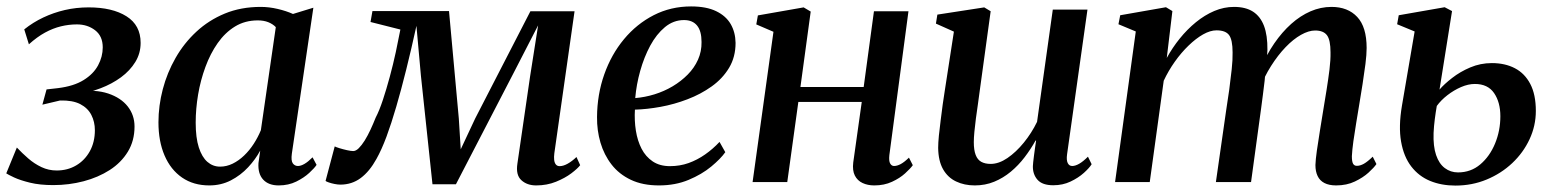

<svg xmlns="http://www.w3.org/2000/svg" viewBox="-26 -567 4835 598"><path d="M140 9.5Q98 9.5 67.5 2Q37 -5.5 18.2 -14.2Q-0.5 -23 -6.5 -27L26.5 -107.5Q43 -90 62 -73.5Q81 -57 103.2 -46.5Q125.5 -36 150.5 -36Q184.5 -36 211.2 -51.8Q238 -67.5 253.8 -96Q269.5 -124.5 269.5 -161.5Q269.5 -187.5 258.5 -209Q247.5 -230.5 223.8 -242.8Q200 -255 161 -254L106 -241L119 -288.5L154.5 -292.5Q203.5 -298.5 234.2 -317.5Q265 -336.5 279.5 -363.5Q294 -390.5 294 -419.5Q294 -454.5 270.2 -472.8Q246.5 -491 213.5 -491Q188.5 -491 163.8 -485Q139 -479 114.2 -465.5Q89.5 -452 64 -429L49.5 -475.5Q77 -497.5 108.8 -512.5Q140.5 -527.5 176 -535.8Q211.5 -544 250 -544Q324 -544 368 -516.2Q412 -488.5 412 -433.5Q412 -401 395.5 -374Q379 -347 350.8 -326.2Q322.5 -305.5 287 -292Q251.5 -278.5 214.5 -273L214 -282Q271 -289 310.8 -275.8Q350.5 -262.5 371.8 -235.5Q393 -208.5 393 -173Q393 -128.5 372.2 -94.5Q351.5 -60.5 315.8 -37.5Q280 -14.5 234.5 -2.5Q189 9.5 140 9.5Z M883 -88.5Q880 -66.5 886 -58.2Q892 -50 902 -50Q911 -50 922.2 -56.5Q933.5 -63 947.5 -77L960 -53.5Q953.5 -43.5 937.2 -28.5Q921 -13.5 896.8 -1.5Q872.5 10.5 842 10.5Q810.5 10.5 793.8 -7.5Q777 -25.5 779 -59L784.5 -98Q770 -71 746.8 -46Q723.5 -21 693 -5.2Q662.5 10.5 626 10.5Q576.5 10.5 541 -14Q505.5 -38.5 486.5 -82.8Q467.5 -127 467.5 -186Q467.5 -237.5 481 -289Q494.5 -340.5 520.8 -386.5Q547 -432.5 585.5 -468.2Q624 -504 674.2 -524.8Q724.5 -545.5 786 -545.5Q812 -545.5 838.8 -539.2Q865.5 -533 886.5 -523.5L950 -543ZM833 -482.5Q824 -492 809.8 -497.8Q795.5 -503.5 777 -503.5Q737 -503.5 706 -484.5Q675 -465.5 652 -432.8Q629 -400 613.8 -358.5Q598.5 -317 591 -272.5Q583.5 -228 583.5 -185Q583.5 -138 593.2 -107.8Q603 -77.5 620 -62.8Q637 -48 659.5 -48Q679.5 -48 698.5 -57.2Q717.5 -66.5 734.2 -82.5Q751 -98.5 764.2 -119Q777.5 -139.5 786.5 -161.5Z M1644 10.5Q1615.5 10.5 1597.8 -5.8Q1580 -22 1585.5 -57.5L1625 -329L1650 -488L1572.5 -337.5L1394 7H1321L1285 -331L1271 -486.5Q1255 -413.5 1239.2 -350.2Q1223.5 -287 1208.2 -234.8Q1193 -182.5 1177.8 -141.5Q1162.5 -100.5 1146.5 -72Q1125 -33 1097.5 -12.5Q1070 8 1034 8Q1026 8 1016 6Q1006 4 998 1.2Q990 -1.5 988 -3.5L1016.5 -111Q1020 -109 1031.2 -105.5Q1042.5 -102 1055 -99.2Q1067.5 -96.5 1074 -96.5Q1082.5 -96.5 1091.5 -105.5Q1100.5 -114.5 1109.8 -129.2Q1119 -144 1127.8 -162.8Q1136.5 -181.5 1144 -200.5Q1155.5 -222.5 1166.5 -255.8Q1177.5 -289 1188 -327.8Q1198.5 -366.5 1206.8 -405Q1215 -443.5 1221 -475L1128 -498.5L1134 -532.5H1372.5L1403 -198L1409 -102L1454 -198L1626 -532H1763.5L1700.5 -89.5Q1699 -78 1700 -69Q1701 -60 1705.2 -54.8Q1709.5 -49.5 1717 -49.5Q1728.5 -49.5 1742.2 -57.2Q1756 -65 1769.5 -78L1781 -52.5Q1773 -42 1753.5 -27.2Q1734 -12.5 1705.8 -1Q1677.5 10.5 1644 10.5Z M2233 -93Q2218.5 -72.5 2189.2 -48.2Q2160 -24 2118.8 -6.8Q2077.5 10.5 2026.5 10.5Q1975.5 10.5 1938.8 -7Q1902 -24.5 1878.8 -54.5Q1855.5 -84.5 1844.2 -122.8Q1833 -161 1833.5 -202.5Q1834 -273 1856 -335.2Q1878 -397.5 1917.5 -445Q1957 -492.5 2010.2 -519.8Q2063.5 -547 2126.5 -547Q2174 -547 2204.5 -532.2Q2235 -517.5 2249.8 -492Q2264.5 -466.5 2265 -433.5Q2265 -389.5 2244.8 -355.8Q2224.5 -322 2190.5 -297.8Q2156.5 -273.5 2115.2 -257.8Q2074 -242 2031.2 -234.2Q1988.5 -226.5 1951.5 -225.5Q1949.5 -191.5 1954.5 -160Q1959.5 -128.5 1972.2 -103.8Q1985 -79 2007 -64.2Q2029 -49.5 2060.5 -49.5Q2091.5 -49.5 2118.8 -59.2Q2146 -69 2170.2 -86Q2194.5 -103 2215 -125ZM2104.5 -504.5Q2071.5 -504.5 2045 -482.5Q2018.5 -460.5 1999.2 -424.8Q1980 -389 1968 -346.2Q1956 -303.5 1952.5 -261.5Q1982.5 -264 2012.5 -273.2Q2042.5 -282.5 2069 -298.2Q2095.5 -314 2116 -334.8Q2136.5 -355.5 2148 -381.2Q2159.5 -407 2159 -436Q2159 -470.5 2145 -487.5Q2131 -504.5 2104.5 -504.5Z M2744 -84Q2742 -65.5 2746.5 -57.8Q2751 -50 2758.5 -50Q2768 -50 2779 -55.8Q2790 -61.5 2805 -76L2817 -52.5Q2809.5 -42 2793 -27Q2776.5 -12 2752.2 -0.8Q2728 10.5 2697 10.5Q2676.5 10.5 2660.5 3Q2644.5 -4.5 2636.5 -20.2Q2628.5 -36 2631.5 -61L2658 -249.5H2460.5L2426 0H2318L2383 -468L2329.5 -491L2334.5 -519L2477 -544L2499 -531L2467 -296H2664L2696 -532H2803.5Z M3010 10.5Q2977.5 10.5 2951.8 -1.8Q2926 -14 2911.2 -40Q2896.5 -66 2896 -106.5Q2896 -122 2898.2 -144.5Q2900.5 -167 2903.8 -192.5Q2907 -218 2910.2 -242Q2913.5 -266 2916.5 -284L2945 -468.5L2889 -493.5L2893.5 -521.5L3039.5 -544L3059.5 -532L3025.5 -284.5Q3023 -265 3019.8 -242.5Q3016.5 -220 3013.5 -197.8Q3010.5 -175.5 3008.8 -156.5Q3007 -137.5 3007 -124.5Q3007 -99.5 3012.8 -84.5Q3018.5 -69.5 3030.2 -63Q3042 -56.5 3059.5 -56.5Q3085 -56.5 3111.8 -74.8Q3138.5 -93 3162.8 -122.8Q3187 -152.5 3204 -187.5L3253 -537H3361L3297.5 -86.5Q3295 -68.5 3299.5 -59.2Q3304 -50 3313.5 -50Q3323 -50 3335 -56.8Q3347 -63.5 3362.5 -79L3374 -55.5Q3367 -44 3349.8 -28.5Q3332.5 -13 3308.2 -1.5Q3284 10 3254.5 10Q3220.5 10 3205.5 -7Q3190.5 -24 3191 -49.5Q3191 -53 3192 -62Q3193 -71 3194.5 -83Q3196 -95 3197.8 -107.2Q3199.5 -119.5 3201 -129L3199.5 -129.5Q3184.5 -102.5 3165.2 -77.2Q3146 -52 3122.2 -32.2Q3098.5 -12.5 3070.5 -1Q3042.5 10.5 3010 10.5Z M3625.5 -532.5 3608 -386.5Q3625.5 -418.5 3648.5 -447Q3671.5 -475.5 3698.8 -497.8Q3726 -520 3756 -532.8Q3786 -545.5 3817.5 -545.5Q3853.5 -545.5 3876.5 -530.8Q3899.5 -516 3910.8 -486.5Q3922 -457 3921.5 -411.5Q3921.5 -405 3920.5 -394.5Q3919.5 -384 3918.2 -372Q3917 -360 3915 -347L3900.5 -353Q3918.5 -396.5 3942.8 -431.8Q3967 -467 3995.5 -492.5Q4024 -518 4055.8 -531.8Q4087.5 -545.5 4121 -545.5Q4172 -545.5 4201.2 -514.2Q4230.5 -483 4230.5 -417.5Q4230.5 -397.5 4226.8 -367.8Q4223 -338 4217.8 -305Q4212.5 -272 4207.5 -241.5Q4203 -214 4198 -184Q4193 -154 4189.2 -127Q4185.5 -100 4184.5 -80.5Q4184.5 -64 4188.2 -57.2Q4192 -50.5 4200 -50.5Q4210.5 -50.5 4222 -57Q4233.5 -63.5 4249.5 -79L4261 -56Q4253.5 -45 4236.5 -29.5Q4219.5 -14 4194 -1.8Q4168.5 10.5 4135.5 10.5Q4113.5 10.5 4099 3Q4084.5 -4.5 4077.8 -18.8Q4071 -33 4071 -53Q4071.5 -69.5 4075.5 -98Q4079.5 -126.5 4085 -159.8Q4090.5 -193 4095.5 -224.5Q4100.5 -255 4105.8 -287.5Q4111 -320 4114.8 -350.5Q4118.5 -381 4118 -404Q4118 -442.5 4107 -457.2Q4096 -472 4070 -472Q4050 -472 4026 -458.5Q4002 -445 3978 -420Q3954 -395 3932.8 -361.5Q3911.5 -328 3896.5 -288L3916.5 -357Q3915 -337 3912.8 -315.5Q3910.5 -294 3907.5 -272.5Q3904.5 -251 3902 -230.5L3870.5 0H3761L3793 -223.5Q3798 -254 3802.5 -287.2Q3807 -320.5 3810.2 -350.8Q3813.5 -381 3813 -403.5Q3813 -443 3802 -457.8Q3791 -472.5 3763 -472.5Q3743.5 -472.5 3721 -459.8Q3698.5 -447 3675.8 -425Q3653 -403 3633 -374.8Q3613 -346.5 3598.5 -315.5L3555 0H3447L3511.5 -469L3457.5 -491.5L3463 -519.5L3605.5 -544.5Z M4507 11Q4463.5 11 4428.2 -3.5Q4393 -18 4369.5 -48.5Q4346 -79 4337.8 -126Q4329.5 -173 4340.5 -238L4380 -469L4325.5 -491.5L4330.5 -519.5L4473.5 -544.5L4496.5 -532.5L4457.5 -288Q4472 -305 4496.8 -324.2Q4521.5 -343.5 4553.2 -357Q4585 -370.5 4620.5 -370.5Q4661.5 -370.5 4692.2 -354.5Q4723 -338.5 4740.2 -305.5Q4757.5 -272.5 4757.5 -221.5Q4757.5 -175.5 4738 -133.5Q4718.5 -91.5 4684 -59Q4649.5 -26.5 4604.2 -7.8Q4559 11 4507 11ZM4515 -30Q4555 -30 4584.5 -55Q4614 -80 4630.5 -120Q4647 -160 4647 -205Q4647 -248.5 4627.5 -277Q4608 -305.5 4567.5 -305.5Q4547 -305.5 4524.5 -295.8Q4502 -286 4482 -270.5Q4462 -255 4449 -237Q4445.5 -217 4442.8 -195.8Q4440 -174.5 4439 -153Q4437.5 -111.5 4446.8 -84.2Q4456 -57 4474 -43.5Q4492 -30 4515 -30Z"/></svg>

Font: Merriweather 72pt Medium
Style: Italic
Weight: 500
Italic angle: -7.8°
Version: Version 2.101